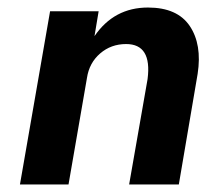

<svg xmlns="http://www.w3.org/2000/svg" viewBox="-20 -490 582 510"><path d="M372 -280Q384 -373 315 -373Q275 -373 246 -348Q217 -323 211 -283L162 0H33L113 -460H242L231 -394Q283 -470 373 -470Q451 -470 484 -421Q517 -372 505 -294L455 0H323Z"/></svg>

Font: Jost* 600 Semi
Style: Italic
Weight: 600
Italic angle: -10°
Version: Version 3.500